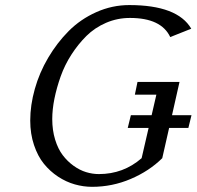

<svg xmlns="http://www.w3.org/2000/svg" viewBox="-20 -720 768 750"><path d="M640.6 -220.2 613.8 -102.1Q563 -51.8 490.7 -21Q418.5 9.8 339.8 9.8Q305.7 9.8 272 0.2Q238.3 -9.3 206.8 -30Q175.3 -50.8 151.4 -80.3Q127.4 -109.9 112.8 -153.6Q98.1 -197.3 98.1 -249Q98.1 -309.1 116 -372.6Q133.8 -436 168.2 -494.4Q202.6 -552.7 248.5 -598.9Q294.4 -645 356.2 -672.6Q418 -700.2 484.9 -700.2Q673.3 -700.2 727.1 -607.9L645 -575.2Q609.9 -649.9 487.8 -649.9Q438.5 -649.9 394.3 -630.9Q350.1 -611.8 317.6 -579.6Q285.2 -547.4 259 -506.8Q232.9 -466.3 217 -421.6Q201.2 -377 192.6 -334.5Q184.1 -292 184.1 -254.9Q184.1 -211.4 195.3 -174.8Q206.5 -138.2 225.1 -113.8Q243.7 -89.4 267.6 -72.3Q291.5 -55.2 316.4 -47.6Q341.3 -40 366.2 -40Q461.9 -40 533.2 -102.1L560.5 -220.2H479L491.2 -270H572.3L590.8 -350.1H506.8L517.1 -399.9H681.2L651.9 -270H728L715.8 -220.2Z"/></svg>

Font: Pfennig
Style: Italic
Weight: 500
Italic angle: -13°
Version: Version 20120410 ; ttfautohint (v0.8)